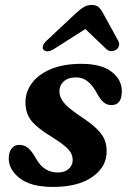

<svg xmlns="http://www.w3.org/2000/svg" viewBox="-20 -726 508 758"><path d="M208 -45Q235 -45 251 -59Q267 -73 267 -95Q267 -116 251.5 -134.5Q236 -153 186 -184.5Q128 -219.5 104.5 -248.5Q81 -277.5 80.5 -320.5Q80 -362.5 105.5 -397.2Q131 -432 180.5 -453Q230 -474 301.5 -474Q380 -474 420.5 -442.8Q461 -411.5 461 -366Q461 -311 419.5 -311Q403 -311 389.8 -321.5Q376.5 -332 362 -359Q346 -388.5 326.5 -404.5Q307 -420.5 279.5 -420.5Q249.5 -420.5 232 -404.8Q214.5 -389 214.5 -364.5Q214.5 -344 230.5 -322.8Q246.5 -301.5 294.5 -269Q336.5 -241.5 359.5 -219.8Q382.5 -198 391.8 -177Q401 -156 401 -129.5Q402 -68 345.2 -28Q288.5 12 190 12Q101.5 12 57.8 -22.5Q14 -57 14.5 -101.5Q15 -126 26 -140Q37 -154 56 -154Q76 -154 90.8 -141.8Q105.5 -129.5 119.5 -104.5Q138 -71 160 -58Q182 -45 208 -45ZM193 -532.5Q165 -515.5 151.5 -530Q147 -535 149.5 -544.5Q152 -554 164 -565.5L281.5 -675.5Q297.5 -690.5 311.5 -698.5Q325.5 -706.5 342.5 -706.5Q359 -706.5 368.5 -698.5Q378 -690.5 386 -675.5L446.5 -565.5Q452.5 -554 449.5 -544.5Q446.5 -535 439 -530Q430 -524 419.2 -524Q408.5 -524 399.5 -532.5L317 -611.5Z"/></svg>

Font: Fraunces 9pt S050 SemiBold
Style: Italic
Weight: 600
Italic angle: -16°
Version: Version 1.000; ttfautohint (v1.8.3)